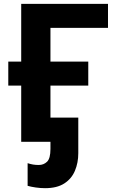

<svg xmlns="http://www.w3.org/2000/svg" viewBox="-20 -734 599 994"><path d="M539.1 -713.9V-589.8H241.2V-415H437V-291H241.2V0H89.8V-291H22.9V-415H89.8V-713.9ZM213.4 240.2Q189.9 240.2 164.8 236.6Q139.6 232.9 123 228V110.8Q138.2 115.7 151.4 117.9Q164.6 120.1 181.2 120.1Q206.1 120.1 223.6 103.3Q241.2 86.4 241.2 37.1V0H231.4V-125H385.3V59.1Q385.3 108.9 367.9 150.1Q350.6 191.4 312.7 215.8Q274.9 240.2 213.4 240.2Z"/></svg>

Font: Open Sans
Style: Bold
Weight: 700
Designer: Monotype Design Team
Foundry: Monotype Imaging Inc.
Version: Version 3.000; ttfautohint (v1.8.4)